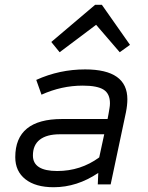

<svg xmlns="http://www.w3.org/2000/svg" viewBox="-20 -773 620 805"><path d="M205 12Q129 12 86.5 -21.5Q44 -55 44 -114Q44 -274 240 -274H431L435 -295Q437 -308 439 -319Q441 -330 441 -340Q441 -380 414.5 -397Q388 -414 327 -414Q238 -414 154 -376L132 -438Q229 -482 337 -482Q514 -482 514 -357Q514 -332 508 -302L444 0H390L392 -48Q303 12 205 12ZM220 -56Q318 -56 396 -113L417 -210H231Q176 -210 147 -187.5Q118 -165 118 -121Q118 -56 220 -56ZM230 -554 195 -597 379 -753H407L525 -585L482 -554L383 -669Z"/></svg>

Font: Sometype Mono
Style: Italic
Weight: 400
Italic angle: -12°
Monospace: yes
Designer: Ryoichi Tsunekawa
Foundry: Dharma Type
Version: Version 1.000; ttfautohint (v1.8.3)